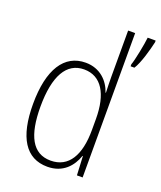

<svg xmlns="http://www.w3.org/2000/svg" viewBox="-142 -943 796 950"><g transform="rotate(20 256.0 -468.0)"><path d="M221 -83C304 -83 348 -137 367 -193H369L374 -93H404V-853H367V-610C367 -584 368 -556 369 -526H367C349 -581 302 -632 225 -632C113 -632 49 -534 49 -351C49 -176 107 -83 221 -83ZM512 -844V-853H470C467 -820 448 -724 439 -702V-691H459C482 -726 503 -804 512 -844ZM226 -117C130 -117 88 -200 88 -351C88 -513 137 -598 229 -598C320 -598 367 -519 367 -387V-329C367 -197 321 -117 226 -117Z"/></g></svg>

Font: Noto Sans Telugu UI Condensed ExtraLight
Style: Regular
Weight: 200
Width: 3
Designer: Jelle Bosma - Monotype Design Team
Foundry: Monotype Imaging Inc.
Version: Version 2.005